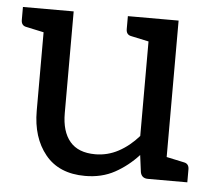

<svg xmlns="http://www.w3.org/2000/svg" viewBox="-43 -553 671 607"><g transform="rotate(5 292.5 -249.5)"><path d="M248 8Q165 8 121.5 -45.5Q78 -99 78 -184V-433L22 -445Q6 -448 6 -466V-507H167V-184Q167 -126 193.5 -94.5Q220 -63 274 -63Q313 -63 347.5 -81.5Q382 -100 411 -133V-433L355 -445Q339 -448 339 -466V-507H500V-74L556 -62Q572 -59 572 -41V0H447Q427 0 423 -19L416 -73Q383 -37 342 -14.5Q301 8 248 8Z"/></g></svg>

Font: Aleo
Style: Regular
Weight: 400
Designer: Alessio Laiso
Foundry: Alessio Laiso
Version: Version 2.001; ttfautohint (v1.8.4.7-5d5b);gftools[0.9.29]